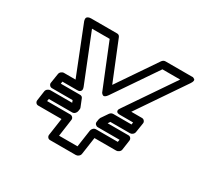

<svg xmlns="http://www.w3.org/2000/svg" viewBox="-156 -924 1191 1145"><g transform="rotate(30 439.5 -351.5)"><path d="M128.9 -143.1 138.2 -209Q139.6 -219.7 148.7 -226.8Q157.7 -233.9 167 -233.9H316.9L311 -249H168.9Q158.2 -249 151.9 -257.1Q145.5 -265.1 147 -273.9L157.2 -338.9Q158.7 -349.6 167.2 -356.7Q175.8 -363.8 185.1 -363.8H265.1L136.2 -689Q135.7 -690.4 134.8 -692.9Q133.8 -695.3 133.1 -701.9Q132.3 -708.5 134.3 -713.4Q136.2 -718.3 143.8 -722.2Q151.4 -726.1 164.1 -726.1H341.8Q356 -726.1 361.8 -712.9L470.2 -445.8L651.9 -712.9Q661.6 -726.1 675.8 -726.1H854Q854 -725.6 858.4 -726.3Q862.8 -727.1 867.7 -724.9Q872.6 -722.7 876.5 -719.7Q880.4 -716.8 879.2 -708.7Q877.9 -700.7 870.1 -689L648.9 -363.8H722.2Q732.9 -363.8 739.3 -355.7Q745.6 -347.7 744.1 -338.9L733.9 -273.9Q732.4 -263.2 723.9 -256.1Q715.3 -249 706.1 -249H570.8L561 -233.9H704.1Q714.8 -233.9 720.7 -226.1Q726.6 -218.3 725.1 -209L715.8 -143.1Q714.4 -132.3 705.3 -125.2Q696.3 -118.2 687 -118.2H537.1L520 0Q518.6 10.7 509.5 17.8Q500.5 24.9 491.2 24.9H314Q303.2 24.9 297.4 17.1Q291.5 9.3 293 0L310.1 -118.2H149.9Q139.2 -118.2 133.3 -126Q127.4 -133.8 128.9 -143.1ZM182.1 -168H341.8Q351.1 -168 358.2 -160.9Q365.2 -153.8 363.8 -143.1L347.2 -24.9H474.1L491.2 -143.1Q492.7 -152.3 500.5 -160.2Q508.3 -168 519 -168H668.9L671.9 -184.1H522Q512.7 -184.1 505.6 -191.2Q498.5 -198.2 500 -209L502.9 -227.1Q504.9 -234.9 506.8 -238.8L539.1 -286.1Q548.3 -298.8 563 -298.8H688L689.9 -314H600.1Q579.6 -314 575.7 -323.2Q571.8 -332.5 578.1 -341.8L584 -351.1L805.2 -675.8H683.1L482.9 -381.8Q474.6 -370.1 467.3 -365.7Q460 -361.3 455.1 -363.5Q450.2 -365.7 446.3 -369.6Q442.4 -373.5 440.4 -377.9L439 -381.8L319.8 -675.8H198.2L328.1 -351.1Q335.4 -333 328.4 -323.7Q321.3 -314.5 310.5 -314.5L299.8 -314H203.1L201.2 -298.8H333Q348.1 -298.8 353 -286.1L374 -233.9Q376.5 -227.1 375 -222.2L373 -209Q371.6 -199.7 363.8 -191.9Q356 -184.1 345.2 -184.1H185.1Z"/></g></svg>

Font: Trueno Bold Outline
Style: Italic
Weight: 700
Width: 6
Designer: Julieta Ulanovsky
Foundry: Julieta Ulanovsky
Version: Version 3.001b | FøM Fix